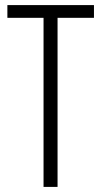

<svg xmlns="http://www.w3.org/2000/svg" viewBox="-20 -785 399 754"><path d="M206 -51V-715H349V-765H9V-715H151V-51Z"/></svg>

Font: Noto Sans Tamil UI ExtraCondensed Light
Style: Regular
Weight: 300
Width: 2
Designer: Jelle Bosma - Monotype Design Team
Foundry: Monotype Imaging Inc.
Version: Version 2.004